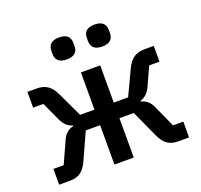

<svg xmlns="http://www.w3.org/2000/svg" viewBox="-127 -876 1064 1018"><g transform="rotate(-20 405.5 -367.0)"><path d="M39 -89H97L154 -215C169 -246 190 -261 215 -266V-270C190 -277 170 -295 156 -324L107 -431H49V-520H102C149 -520 180 -500 203 -452L270 -310H351V-520H460V-310H541L608 -452C631 -500 662 -520 709 -520H762V-431H704L655 -324C641 -295 621 -277 596 -270V-266C621 -261 642 -246 657 -215L714 -89H772V0H710C665 0 634 -17 609 -72L541 -222H460V0H351V-222H270L202 -72C177 -17 146 0 101 0H39ZM305 -610C260 -610 243 -632 243 -663V-681C243 -712 260 -734 305 -734C350 -734 367 -712 367 -681V-663C367 -632 350 -610 305 -610ZM505 -610C460 -610 443 -632 443 -663V-681C443 -712 460 -734 505 -734C550 -734 567 -712 567 -681V-663C567 -632 550 -610 505 -610Z"/></g></svg>

Font: Plexus Sans Medium
Style: Regular
Weight: 500
Version: Version 2.001;PS 002.001;hotconv 1.0.70;makeotf.lib2.5.58329